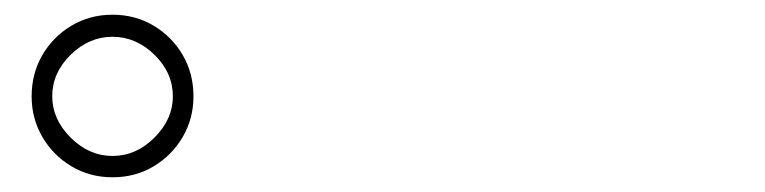

<svg xmlns="http://www.w3.org/2000/svg" viewBox="-20 -838 1040 261"><path d="M23 -707Q23 -738 37.5 -763Q52 -788 77 -803Q102 -818 133 -818Q164 -818 189 -803Q214 -788 228.5 -763Q243 -738 243 -707Q243 -677 228.5 -652Q214 -627 189 -612Q164 -597 133 -597Q102 -597 77 -612Q52 -627 37.5 -652Q23 -677 23 -707ZM51 -707Q51 -676 76 -651Q101 -626 133 -626Q165 -626 190 -651Q215 -676 215 -707Q215 -739 190 -763.5Q165 -788 133 -788Q101 -788 76 -763.5Q51 -739 51 -707Z"/></svg>

Font: Noto Sans JP Thin Thin
Style: Regular
Weight: 250
Version: Version 2.004-H2;hotconv 1.0.118;makeotfexe 2.5.65603